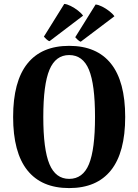

<svg xmlns="http://www.w3.org/2000/svg" viewBox="-20 -946 706 980"><path d="M333 14Q192 14 119.5 -77Q47 -168 47 -349Q47 -530 119.5 -621Q192 -712 333 -712Q474 -712 546.5 -621Q619 -530 619 -349Q619 -168 546.5 -77Q474 14 333 14ZM333 -33Q403 -33 434 -108Q465 -183 465 -349Q465 -515 434 -590Q403 -665 333 -665Q264 -665 232.5 -590Q201 -515 201 -349Q201 -183 232.5 -108Q264 -33 333 -33ZM404 -866 233 -736Q226 -737 216 -746.5Q206 -756 204 -759L308 -926Q322 -925 341 -915.5Q360 -906 377.5 -892.5Q395 -879 404 -866ZM564 -863 392 -733Q385 -735 375.5 -744Q366 -753 364 -756L468 -923Q482 -922 501 -912.5Q520 -903 537.5 -889.5Q555 -876 564 -863Z"/></svg>

Font: Arima Thin
Style: Regular
Weight: 100
Designer: Joana Correia and Natanael Gama
Foundry: NDISCOVER
Version: Version 1.101;gftools[0.9.23]